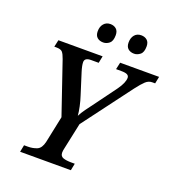

<svg xmlns="http://www.w3.org/2000/svg" viewBox="-160 -1038 1057 1163"><g transform="rotate(20 369.0 -457.0)"><path d="M102 0 111 -45H135Q168 -45 194 -56Q220 -67 230 -110L266 -282L152 -616Q142 -645 131.5 -657Q121 -669 92 -669H79L89 -714H374L365 -669H316Q275 -669 275 -641Q275 -630 278 -615Q281 -600 287 -581L330 -445Q340 -415 347 -382Q354 -349 356 -324Q366 -345 386 -372.5Q406 -400 433 -436L527 -564Q561 -612 561 -643Q561 -656 549.5 -662.5Q538 -669 510 -669H477L487 -714H738L729 -669H710Q687 -669 668 -651.5Q649 -634 620 -596L383 -280L347 -111Q343 -94 343 -83Q343 -59 363 -52Q383 -45 415 -45H438L429 0ZM547 -794Q523 -794 508 -807Q493 -820 493 -847Q493 -877 508.5 -895.5Q524 -914 551 -914Q574 -914 589 -901Q604 -888 604 -861Q604 -823 585.5 -808.5Q567 -794 547 -794ZM348 -794Q324 -794 309 -807Q294 -820 294 -847Q294 -877 310 -895.5Q326 -914 352 -914Q375 -914 390 -901Q405 -888 405 -861Q405 -823 387 -808.5Q369 -794 348 -794Z"/></g></svg>

Font: Noto Serif Medium
Style: Italic
Weight: 500
Italic angle: -12°
Designer: Monotype Design Team
Foundry: Monotype Imaging Inc.
Version: Version 2.014; ttfautohint (v1.8.4.7-5d5b)